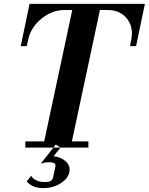

<svg xmlns="http://www.w3.org/2000/svg" viewBox="-20 -768 774 999"><path d="M111.8 0V-32.2H210L356 -715.8H314.9Q251 -715.8 196 -671.1Q141.1 -626.5 127 -563L119.1 -527.8H87.9L133.8 -748H733.9L688 -527.8H657.2L659.2 -544.4Q660.6 -552.2 663.1 -563Q675.8 -627 640.1 -671.4Q604.5 -715.8 541 -715.8H500L354 -32.2H439.9V0H294.9L270 -16.1L257.8 0ZM119.1 175.8Q147.9 210.9 207 210.9Q254.9 210.9 294.2 186.5Q333.5 162.1 340.8 127.9Q347.7 94.7 322.3 71.8Q296.9 48.8 258.8 44.9L294.9 0H257.8L191.9 84Q212.9 76.2 235.8 76.2Q252 76.2 261.2 80.8Q270.5 85.4 268.1 99.1L255.9 155.8Q252.4 169.4 242.2 174.3Q231.9 179.2 213.9 179.2Q174.3 179.2 154.8 161.1Q144.5 154.3 143.1 146Z"/></svg>

Font: Fin Serif Display
Style: Italic
Weight: 400
Italic angle: -12°
Designer: J. Blake Harris
Version: Version 1.006;FEAKit 1.0